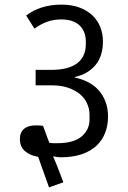

<svg xmlns="http://www.w3.org/2000/svg" viewBox="-20 -723 553 830"><path d="M162 3 145 -45Q109 -51 87.5 -70Q66 -89 66 -122Q66 -151 84 -166Q102 -181 135 -181Q140 -181 150.5 -180.5Q161 -180 166 -179L193 -106Q204 -104 212.5 -104Q221 -104 228 -104Q298 -104 332.5 -133Q367 -162 367 -206V-227Q367 -252 356.5 -275.5Q346 -299 325.5 -316Q305 -333 275 -343.5Q245 -354 205 -354H134V-421H202Q276 -421 313.5 -449.5Q351 -478 351 -532V-544Q351 -587 324 -613Q297 -639 245 -639Q212 -639 184 -629Q156 -619 129 -599L93 -656Q123 -679 161.5 -691Q200 -703 245 -703Q290 -703 323.5 -690.5Q357 -678 379.5 -656.5Q402 -635 413.5 -606Q425 -577 425 -544Q425 -481 393 -442Q361 -403 303 -390V-388Q332 -382 358.5 -369Q385 -356 404.5 -335Q424 -314 435.5 -285Q447 -256 447 -219Q447 -182 435 -150Q423 -118 398 -94Q373 -70 334 -56.5Q295 -43 242 -43Q237 -43 228 -44Q219 -45 211 -47L210 -46L226 -8L254 65L192 87Z"/></svg>

Font: IBM Plex Sans Devanagari
Style: Regular
Weight: 400
Designer: Mike Abbink, Paul van der Laan, Pieter van Rosmalen, Erin McLaughlin
Foundry: Bold Monday
Version: Version 1.1